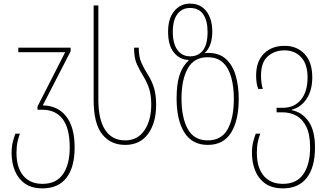

<svg xmlns="http://www.w3.org/2000/svg" viewBox="-20 -790 1803 1060"><path d="M215 250Q156 250 118.5 224Q81 198 62.5 153.5Q44 109 44 54Q44 18 51.5 -9.5Q59 -37 65 -52H90Q83 -35 77 -8.5Q71 18 71 54Q71 135 108.5 180Q146 225 215 225Q291 225 328 171Q365 117 365 24Q365 -81 326 -132.5Q287 -184 215 -184H187V-202L340 -502H81V-527H370V-507L216 -208Q299 -207 345.5 -147.5Q392 -88 392 24Q392 134 346.5 192Q301 250 215 250Z M671 10Q591 10 544 -49Q497 -108 497 -239V-760H523V-240Q523 -129 561 -72Q599 -15 671 -15Q740 -15 777.5 -70.5Q815 -126 815 -213Q815 -262 804.5 -296.5Q794 -331 775 -363Q754 -397 737 -432.5Q720 -468 720 -527H746Q746 -475 761.5 -441.5Q777 -408 798 -375Q819 -342 830.5 -303.5Q842 -265 842 -211Q842 -112 797.5 -51Q753 10 671 10Z M1127 10Q1041 10 998 -58.5Q955 -127 955 -246Q955 -324 970.5 -373.5Q986 -423 1022 -457V-459Q973 -460 940.5 -499.5Q908 -539 908 -615Q908 -689 942.5 -729.5Q977 -770 1029 -770Q1088 -770 1120 -727Q1152 -684 1152 -617Q1152 -536 1111 -498V-496Q1118 -498 1129 -498Q1190 -498 1227 -464.5Q1264 -431 1281 -373.5Q1298 -316 1298 -244Q1298 -126 1256 -58Q1214 10 1127 10ZM1030 -479Q1075 -479 1100.5 -512Q1126 -545 1126 -614Q1126 -676 1102 -711Q1078 -746 1029 -746Q985 -746 959.5 -712.5Q934 -679 934 -615Q934 -548 960 -513.5Q986 -479 1030 -479ZM1127 -15Q1202 -15 1236.5 -76Q1271 -137 1271 -245Q1271 -310 1257 -362Q1243 -414 1211.5 -444Q1180 -474 1126 -474Q1051 -474 1016.5 -412Q982 -350 982 -246Q982 -141 1016.5 -78Q1051 -15 1127 -15Z M1542 250Q1483 250 1445.5 224Q1408 198 1389.5 153.5Q1371 109 1371 54Q1371 18 1378.5 -9.5Q1386 -37 1392 -52H1417Q1410 -35 1404 -8.5Q1398 18 1398 54Q1398 135 1435.5 180Q1473 225 1542 225Q1618 225 1655 171Q1692 117 1692 24Q1692 -47 1671.5 -89.5Q1651 -132 1616.5 -151Q1582 -170 1539 -170H1507V-195H1543Q1604 -195 1641 -239Q1678 -283 1678 -363Q1678 -435 1643 -473.5Q1608 -512 1551 -512Q1497 -512 1459 -479.5Q1421 -447 1421 -372Q1421 -349 1424 -330Q1427 -311 1431 -299H1406Q1394 -328 1394 -372Q1394 -451 1437 -494Q1480 -537 1551 -537Q1619 -537 1661.5 -492Q1704 -447 1704 -363Q1704 -293 1673.5 -245.5Q1643 -198 1590 -184V-182Q1647 -171 1683 -120.5Q1719 -70 1719 24Q1719 134 1673.5 192Q1628 250 1542 250Z"/></svg>

Font: Noto Sans Georgian Condensed Thin
Style: Regular
Weight: 100
Width: 3
Designer: Monotype Design Team, Akaki Razmadze
Foundry: Google LLC
Version: Version 2.005; ttfautohint (v1.8.4.7-5d5b)